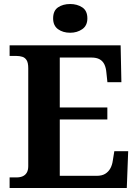

<svg xmlns="http://www.w3.org/2000/svg" viewBox="-20 -941 693 961"><path d="M28.1 0V-53H63.2Q80.5 -53 93.5 -58.7Q106.5 -64.3 114 -76.8Q121.4 -89.3 121.4 -109.6V-599.4Q121.4 -626.8 113.3 -639.7Q105.2 -652.7 91.6 -656.8Q78.1 -661 62 -661H28.1V-714H583.8L587.6 -529.7H517.6L512.6 -576.8Q510.6 -601.7 502.6 -618.4Q494.5 -635.2 478.9 -644.1Q463.3 -653 436.8 -653H279.2V-403.2H517.3V-343.2H279.2V-61H464.1Q490.3 -61 506.6 -71.1Q522.9 -81.1 532.3 -98.2Q541.6 -115.2 544.6 -137.2L552.2 -184.3H621.6L614.6 0ZM331.3 -777.1Q295.1 -777.1 270.5 -794.9Q245.9 -812.7 245.9 -849Q245.9 -887.5 270.5 -904.2Q295.1 -920.9 331.3 -920.9Q365.9 -920.9 391.6 -904.2Q417.3 -887.5 417.3 -849Q417.3 -812.7 391.6 -794.9Q365.9 -777.1 331.3 -777.1Z"/></svg>

Font: Noto Serif Hebrew
Style: Regular
Weight: 400
Designer: Monotype Design Team
Foundry: Monotype Imaging Inc.
Version: Version 2.003